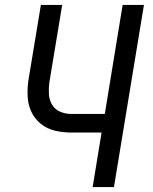

<svg xmlns="http://www.w3.org/2000/svg" viewBox="-20 -755 616 775"><path d="M354 0H440L561 -735H475L403 -295H268Q244 -295 223 -304Q202 -313 190.5 -332Q179 -351 177.5 -374Q176 -397 179 -421L231 -735H145L95 -433Q90 -400 91.5 -366.5Q93 -333 106.5 -304Q120 -275 145 -255Q170 -235 202 -227.5Q234 -220 268 -220H390Z"/></svg>

Font: Iosevka Sparkle
Style: Italic
Weight: 400
Italic angle: -9°
Designer: Belleve Invis
Foundry: Belleve Invis
Version: Version 4.5.0; ttfautohint (v1.8.3)